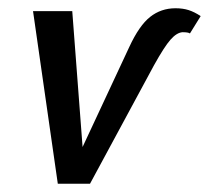

<svg xmlns="http://www.w3.org/2000/svg" viewBox="-20 -445 506 465"><path d="M466 -406 440 -364Q436 -367 422 -367Q408 -366 393 -349Q378 -332 353 -287L198 0H120L60 -418H155L180 -89L293 -331Q317 -383 343.5 -404Q370 -425 405 -425Q423 -425 437 -420.5Q451 -416 466 -406Z"/></svg>

Font: Ysabeau Infant Semibold
Style: Italic
Weight: 600
Italic angle: -12°
Designer: Christian Thalmann (Catharsis Fonts)
Version: Version 0.003